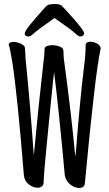

<svg xmlns="http://www.w3.org/2000/svg" viewBox="-20 -912 540 948"><path d="M370 16Q348 16 326.5 -1.5Q305 -19 300 -46Q270 -375 247 -556Q242 -516 230 -394.5Q218 -273 207 -159.5Q196 -46 195 -7Q194 3 185.5 9Q177 15 166 15Q144 15 122.5 -1.5Q101 -18 98 -46Q66 -441 41 -604Q29 -678 23 -690Q23 -705 47 -705Q64 -705 82.5 -696.5Q101 -688 103 -677Q104 -670 104 -662.5Q104 -655 105 -648Q106 -641 106 -622Q125 -447 147 -144Q170 -390 194 -600Q199 -635 199 -649.5Q199 -664 200 -672Q201 -680 212 -684.5Q223 -689 238 -689Q257 -689 273.5 -682.5Q290 -676 292 -667Q292 -663 293 -661Q294 -652 294 -644Q294 -636 295 -623Q330 -369 352 -137L356 -178Q373 -398 394 -576Q403 -640 403 -691Q405 -706 427 -706Q443 -706 460 -696.5Q477 -687 477 -672Q450 -552 399 -7Q397 16 370 16ZM121 -732Q102 -732 102 -747Q102 -765 204 -877Q214 -888 224.5 -890Q235 -892 256 -892Q278 -892 289 -879.5Q300 -867 318 -848Q395 -764 395 -748Q395 -732 376 -732Q367 -732 350.5 -748Q334 -764 249 -823Q161 -761 146 -746.5Q131 -732 121 -732Z"/></svg>

Font: LXGW WenKai Mono Lite
Style: Regular
Weight: 400
Monospace: yes
Designer: LXGW / Fontworks Inc.
Foundry: LXGW / Fontworks Inc.
Version: Version 1.520; June 14, 2025